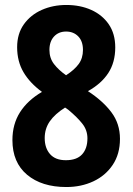

<svg xmlns="http://www.w3.org/2000/svg" viewBox="-20 -743 534 773"><path d="M247 -723Q303 -723 347.5 -703Q392 -683 418 -645Q444 -607 444 -552Q444 -492 416 -449Q388 -406 334 -376Q394 -337 428.5 -291Q463 -245 463 -184Q463 -123 434 -79.5Q405 -36 356 -13Q307 10 247 10Q148 10 89 -39.5Q30 -89 30 -179Q30 -243 60.5 -291Q91 -339 149 -373Q100 -409 74.5 -452.5Q49 -496 49 -553Q49 -607 76 -645Q103 -683 148 -703Q193 -723 247 -723ZM246 -616Q216 -616 197.5 -596Q179 -576 179 -542Q179 -509 197.5 -485Q216 -461 246 -440Q280 -462 297 -485.5Q314 -509 314 -542Q314 -577 295 -596.5Q276 -616 246 -616ZM160 -187Q160 -147 181.5 -122.5Q203 -98 245 -98Q289 -98 310.5 -121.5Q332 -145 332 -186Q332 -219 311.5 -245Q291 -271 255 -301L242 -310Q201 -284 180.5 -254.5Q160 -225 160 -187Z"/></svg>

Font: Noto Sans Gujarati Condensed
Style: Bold
Weight: 700
Width: 3
Designer: Jelle Bosma - Monotype Design Team, Universal Thirst
Foundry: Monotype Imaging Inc.
Version: Version 2.106; ttfautohint (v1.8.4.7-5d5b)